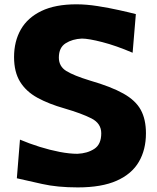

<svg xmlns="http://www.w3.org/2000/svg" viewBox="-20 -837 715 873"><path d="M333.5 15.1Q240.7 15.1 171.6 -0.5Q102.5 -16.1 56.6 -26.4L70.8 -202.1Q113.3 -184.1 160.2 -169.4Q207 -154.8 251.7 -146.2Q296.4 -137.7 332 -137.7Q377.4 -139.6 408.9 -160.2Q440.4 -180.7 440.4 -231Q440.4 -275.9 395.8 -298.6Q351.1 -321.3 273.9 -343.8Q201.7 -364.3 150.1 -392.6Q98.6 -420.9 71.3 -465.3Q43.9 -509.8 43.9 -577.6Q43.9 -648.9 74.7 -702.9Q105.5 -756.8 168.5 -787.1Q231.4 -817.4 327.6 -817.4Q373 -817.4 424.1 -809.3Q475.1 -801.3 521.2 -791Q567.4 -780.8 597.7 -772.9L583 -597.2Q507.8 -629.4 445.3 -645.5Q382.8 -661.6 352.1 -661.6Q309.1 -659.7 278.3 -640.1Q247.6 -620.6 247.6 -575.2Q247.6 -535.2 281.5 -514.2Q315.4 -493.2 389.2 -470.7Q485.4 -442.9 541 -411.6Q596.7 -380.4 620.1 -337.4Q643.6 -294.4 643.6 -231Q643.6 -156.2 611.3 -101.1Q579.1 -45.9 510.7 -15.4Q442.4 15.1 333.5 15.1Z"/></svg>

Font: Pinar-DS1-FD Bold
Style: Regular
Weight: 700
Designer: Amin Abedi
Version: Version 2.000